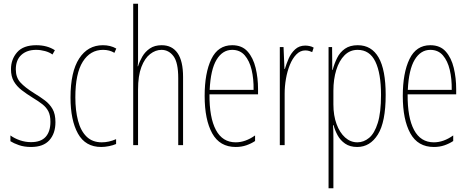

<svg xmlns="http://www.w3.org/2000/svg" viewBox="-20 -780 2518 1032"><path d="M278 -123Q278 -63 245.5 -26.5Q213 10 147 10Q110 10 81.5 0Q53 -10 36 -21V-52Q58 -36 87 -26Q116 -16 147 -16Q200 -16 225.5 -44.5Q251 -73 251 -125Q251 -160 240 -181.5Q229 -203 208 -219.5Q187 -236 157 -254Q123 -275 96.5 -295.5Q70 -316 54.5 -342.5Q39 -369 39 -408Q39 -461 72 -499Q105 -537 175 -537Q234 -537 275 -510L262 -487Q246 -499 222 -505.5Q198 -512 174 -512Q125 -512 95 -485Q65 -458 65 -407Q65 -364 89.5 -337Q114 -310 162 -280Q195 -260 221 -240.5Q247 -221 262.5 -194Q278 -167 278 -123Z M524 10Q439 10 399 -62Q359 -134 359 -256Q359 -394 405.5 -465.5Q452 -537 533 -537Q574 -537 605 -519L595 -496Q569 -512 534 -512Q465 -512 425 -448.5Q385 -385 385 -257Q385 -186 399.5 -131Q414 -76 445.5 -45.5Q477 -15 527 -15Q565 -15 604 -32V-6Q588 1 566 5.5Q544 10 524 10Z M722 -492Q722 -469 722 -455Q722 -441 720 -424H722Q730 -450 745 -476Q760 -502 785.5 -519.5Q811 -537 849 -537Q905 -537 934.5 -494.5Q964 -452 964 -366V0H938V-360Q938 -444 912.5 -478Q887 -512 848 -512Q816 -512 787 -489.5Q758 -467 740 -420Q722 -373 722 -298V0H696V-760H722Z M1228 -537Q1281 -537 1311 -503Q1341 -469 1354 -415Q1367 -361 1367 -301V-273H1106Q1105 -148 1140.5 -81.5Q1176 -15 1247 -15Q1299 -15 1351 -52V-22Q1330 -8 1304 1Q1278 10 1247 10Q1161 10 1120.5 -63.5Q1080 -137 1080 -264Q1080 -388 1116 -462.5Q1152 -537 1228 -537ZM1228 -512Q1176 -512 1144 -459Q1112 -406 1107 -297H1343Q1344 -356 1332.5 -404.5Q1321 -453 1295.5 -482.5Q1270 -512 1228 -512Z M1621 -535Q1631 -535 1643.5 -532.5Q1656 -530 1666 -524L1658 -500Q1652 -503 1642 -506Q1632 -509 1621 -509Q1594 -509 1573 -487.5Q1552 -466 1538 -431.5Q1524 -397 1517 -356.5Q1510 -316 1510 -277V0H1484V-527H1504L1509 -409H1511Q1519 -436 1531.5 -465Q1544 -494 1566 -514.5Q1588 -535 1621 -535Z M1903 -537Q1977 -537 2015 -471Q2053 -405 2053 -270Q2053 -124 2011 -57Q1969 10 1900 10Q1861 10 1835 -8Q1809 -26 1794.5 -53Q1780 -80 1773 -107H1770Q1771 -98 1771.5 -79.5Q1772 -61 1772 -37V232H1746V-527H1765L1766 -404H1768Q1777 -438 1792 -468.5Q1807 -499 1834 -518Q1861 -537 1903 -537ZM1902 -512Q1861 -512 1832 -483Q1803 -454 1787.5 -404Q1772 -354 1772 -292V-219Q1772 -159 1789 -113Q1806 -67 1835 -41Q1864 -15 1901 -15Q1935 -15 1964 -39Q1993 -63 2010.5 -119Q2028 -175 2028 -270Q2028 -386 1997.5 -449Q1967 -512 1902 -512Z M2293 -537Q2346 -537 2376 -503Q2406 -469 2419 -415Q2432 -361 2432 -301V-273H2171Q2170 -148 2205.5 -81.5Q2241 -15 2312 -15Q2364 -15 2416 -52V-22Q2395 -8 2369 1Q2343 10 2312 10Q2226 10 2185.5 -63.5Q2145 -137 2145 -264Q2145 -388 2181 -462.5Q2217 -537 2293 -537ZM2293 -512Q2241 -512 2209 -459Q2177 -406 2172 -297H2408Q2409 -356 2397.5 -404.5Q2386 -453 2360.5 -482.5Q2335 -512 2293 -512Z"/></svg>

Font: Noto Sans Telugu ExtraCondensed Thin
Style: Regular
Weight: 100
Width: 2
Designer: Jelle Bosma - Monotype Design Team
Foundry: Monotype Imaging Inc.
Version: Version 2.005; ttfautohint (v1.8.4.7-5d5b)